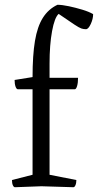

<svg xmlns="http://www.w3.org/2000/svg" viewBox="-20 -782 409 802"><path d="M44 0Q38 1 34 -7.5Q30 -16 30 -30L116 -52V-409H55Q49 -409 45 -420Q41 -431 41 -448L116 -460Q116 -551 126 -611Q136 -671 159 -707.5Q182 -744 220 -762Q239 -762 267.5 -756Q296 -750 324 -741.5Q352 -733 369 -723Q369 -703 359 -681.5Q349 -660 339 -660Q329 -660 320 -663Q311 -666 290.5 -679.5Q270 -693 225 -724Q208 -709 197.5 -652Q187 -595 187 -516V-457H306Q306 -436 302 -422.5Q298 -409 292 -409H187V-52L299 -30Q299 -17 295 -8Q291 1 285 0L153 -4Z"/></svg>

Font: Mate
Style: Regular
Weight: 400
Designer: Eduardo Rodriguez Tunni
Foundry: Eduardo Rodriguez Tunni
Version: Version 1.003; ttfautohint (v1.8.4.7-5d5b);gftools[0.9.24]